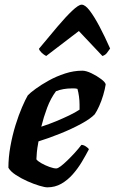

<svg xmlns="http://www.w3.org/2000/svg" viewBox="-20 -803 492 823"><path d="M183 0Q172 0 148.5 -7Q125 -14 98 -26Q71 -38 48 -53Q25 -68 16 -84Q16 -128 24.5 -175.5Q33 -223 46.5 -266.5Q60 -310 74.5 -343.5Q89 -377 99 -394Q109 -405 133 -422.5Q157 -440 189.5 -458Q222 -476 259 -488Q296 -500 333 -500Q349 -500 372 -489Q395 -478 413.5 -464Q432 -450 433 -441Q430 -421 422.5 -395.5Q415 -370 405 -348Q395 -326 386 -313Q368 -294 327.5 -272Q287 -250 238.5 -230.5Q190 -211 145 -197Q139 -164 138 -150.5Q137 -137 136 -120Q142 -112 158 -103Q174 -94 192 -87.5Q210 -81 221 -81Q228 -81 240.5 -90.5Q253 -100 269 -115.5Q285 -131 300.5 -148Q316 -165 329 -182Q338 -182 348.5 -175Q359 -168 361 -163Q348 -138 331 -109.5Q314 -81 292 -56Q270 -31 243 -15.5Q216 0 183 0ZM157 -260Q191 -271 221 -283.5Q251 -296 277 -308.5Q303 -321 321 -333Q321 -338 321 -343.5Q321 -349 321 -354Q321 -372 318.5 -390Q316 -408 312 -422Q305 -424 299 -424Q293 -424 286 -424Q269 -424 252 -421Q235 -418 220 -412Q197 -381 182 -341Q167 -301 157 -260ZM178 -563Q168 -568 158.5 -577Q149 -586 147 -594Q190 -646 226 -688.5Q262 -731 289.5 -757Q317 -783 330 -783Q345 -783 364.5 -757.5Q384 -732 406.5 -689.5Q429 -647 452 -595Q446 -587 439 -577Q432 -567 419 -563L318 -670Z"/></svg>

Font: Texturina Medium 12pt ExtraBold
Style: Italic
Weight: 800
Italic angle: -11°
Version: Version 1.002